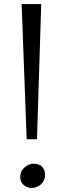

<svg xmlns="http://www.w3.org/2000/svg" viewBox="-20 -919 323 950"><path d="M184 -899 163 -230H112L87 -899ZM80 -44Q80 -72 101 -90.5Q122 -109 146 -109Q176 -109 189.5 -92.5Q203 -76 203 -54Q203 -25 182.8 -7Q162.5 11 136 11Q114.5 11 97.2 -3.8Q80 -18.5 80 -44Z"/></svg>

Font: Merriweather Light
Style: Regular
Weight: 300
Designer: Eben Sorkin
Foundry: Eben Sorkin
Version: Version 2.100